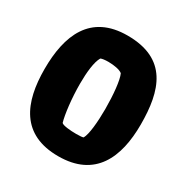

<svg xmlns="http://www.w3.org/2000/svg" viewBox="-174 -902 1024 1057"><g transform="rotate(30 338.5 -373.5)"><path d="M337.4 9.8C571.3 9.8 644.5 -158.7 644.5 -369.1C644.5 -583 590.8 -756.8 337.4 -756.8C102.1 -756.8 32.7 -583 32.7 -369.1C32.7 -156.7 102.1 9.8 337.4 9.8ZM267.6 -161.1C253.9 -206.5 242.2 -304.7 242.2 -396C242.2 -469.2 249.5 -537.6 269.5 -571.8C277.3 -576.2 296.9 -578.6 318.8 -578.6C354 -578.1 390.6 -572.3 407.7 -558.6C423.8 -525.4 432.6 -434.1 432.6 -345.2C432.6 -261.7 424.8 -180.2 407.7 -150.4C403.8 -147.5 384.8 -146 361.8 -146C324.7 -146 277.3 -150.4 267.6 -161.1Z"/></g></svg>

Font: Kavoon
Style: Regular
Weight: 400
Designer: Viktoriya Grabowska
Foundry: Viktoriya Grabowska
Version: Version 1.002